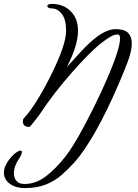

<svg xmlns="http://www.w3.org/2000/svg" viewBox="-113 -611 704 982"><path d="M12 351Q-32 351 -62.5 329Q-93 307 -93 271Q-93 252 -83.5 233Q-74 214 -60.5 198Q-47 182 -36 173Q-17 159 -9 159Q-1 159 -1 167Q-1 178 -16 201Q-29 220 -35.5 239Q-42 258 -42 275Q-42 299 -28.5 314.5Q-15 330 12 330Q69 330 119.5 292.5Q170 255 223 188Q241 165 266.5 123.5Q292 82 320 29Q348 -24 377 -83Q406 -142 432 -202Q465 -277 483 -332Q501 -387 501 -414Q501 -435 489 -435Q484 -435 473.5 -432.5Q463 -430 455 -425Q412 -400 366.5 -357.5Q321 -315 259 -245Q212 -192 170 -138Q128 -84 96 -35Q83 -16 69 1.5Q55 19 41 36L36 38Q4 38 4 10Q4 -1 9 -6Q39 -38 73 -92Q107 -146 145 -221Q225 -380 225 -453Q225 -512 203 -540Q181 -568 151 -568Q141 -568 135 -571.5Q129 -575 129 -579Q129 -591 152 -591Q211 -591 248.5 -553.5Q286 -516 286 -455Q286 -377 229 -269L246 -287Q268 -310 286 -330.5Q304 -351 320 -367Q413 -462 477 -462Q524 -462 542.5 -442.5Q561 -423 561 -390Q561 -350 540 -294.5Q519 -239 493 -179Q433 -40 375.5 61.5Q318 163 268 219Q237 253 202.5 283.5Q168 314 122.5 332.5Q77 351 12 351Z"/></svg>

Font: Corinthia
Style: Bold
Weight: 700
Designer: Robert E. Leuschke
Foundry: Robert E. Leuschke
Version: Version 1.013; ttfautohint (v1.8.3)